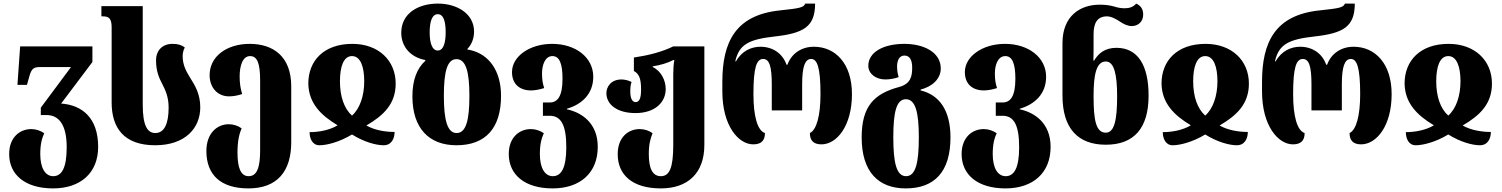

<svg xmlns="http://www.w3.org/2000/svg" viewBox="-20 -794 8356 1068"><path d="M275 254C429 254 526 167 526 23C526 -140 435 -210 320 -218L494 -449V-536H92L77 -322H130L140 -358C153 -405 160 -421 201 -421H375L207 -195V-154H239C309 -154 351 -98 351 25C351 139 324 186 276 186C231 186 204 139 204 63C204 8 213 -24 226 -53C206 -67 180 -76 154 -76C91 -76 31 -31 31 63C31 178 120 254 275 254Z M843 14C1010 14 1094 -81 1094 -197C1094 -271 1065 -318 1038 -361C1016 -397 996 -432 996 -482C996 -498 1000 -515 1008 -530C991 -543 972 -550 939 -550C885 -550 848 -515 848 -458C848 -397 865 -360 883 -326C901 -291 918 -253 918 -196C918 -102 892 -54 844 -54C801 -54 774 -93 774 -211V-760H544V-703H552C588 -703 601 -689 601 -641V-224C601 -82 670 14 843 14Z M1362 254C1523 254 1600 158 1600 -3V-314C1600 -479 1501 -550 1369 -550C1242 -550 1146 -481 1146 -376C1146 -307 1190 -258 1254 -258C1276 -258 1301 -262 1327 -271C1318 -299 1313 -332 1313 -368C1313 -429 1330 -482 1371 -482C1412 -482 1427 -440 1427 -346V42C1427 139 1409 186 1363 186C1318 186 1301 137 1301 54C1301 -13 1312 -52 1324 -80C1305 -94 1279 -103 1252 -103C1189 -103 1128 -54 1128 46C1128 178 1207 254 1362 254Z M1757 14C1798 14 1869 -4 1938 -46C2005 -4 2072 14 2114 14C2160 14 2175 -27 2175 -60C2125 -60 2065 -69 2018 -96C2114 -152 2181 -216 2181 -329C2181 -457 2086 -550 1940 -550C1782 -550 1695 -457 1695 -329C1697 -219 1766 -152 1858 -97C1812 -69 1751 -59 1702 -59C1702 -26 1716 14 1757 14ZM1938 -151C1894 -190 1871 -258 1871 -342C1871 -421 1890 -482 1938 -482C1986 -482 2006 -421 2006 -342C2006 -261 1982 -190 1938 -151Z M2519 14C2681 14 2767 -81 2767 -261C2767 -400 2700 -493 2594 -516C2590 -517 2584 -518 2580 -519L2579 -521C2604 -546 2617 -581 2617 -618C2617 -719 2521 -774 2416 -774C2304 -774 2212 -718 2212 -612C2212 -533 2265 -475 2346 -460V-456C2301 -415 2274 -352 2274 -258C2274 -81 2366 14 2519 14ZM2415 -513C2383 -513 2370 -557 2370 -614C2370 -673 2383 -715 2415 -715C2448 -715 2459 -673 2459 -614C2459 -557 2447 -513 2415 -513ZM2520 -54C2468 -54 2449 -127 2449 -261C2449 -394 2467 -465 2519 -465C2572 -465 2591 -394 2591 -261C2591 -127 2573 -54 2520 -54Z M3054 254C3208 254 3305 167 3305 23C3305 -111 3214 -169 3133 -186V-189C3216 -213 3280 -271 3280 -367C3280 -474 3183 -550 3051 -550C2927 -550 2828 -481 2828 -393C2828 -327 2870 -291 2934 -291C2956 -291 2981 -296 3007 -304C2999 -329 2995 -350 2995 -385C2995 -433 3012 -482 3053 -482C3092 -482 3109 -440 3109 -356C3109 -259 3082 -224 3038 -224H3000V-150H3038C3103 -150 3130 -94 3130 25C3130 139 3103 186 3055 186C3010 186 2983 139 2983 63C2983 8 2992 -24 3005 -53C2985 -67 2959 -76 2933 -76C2870 -76 2810 -31 2810 63C2810 178 2899 254 3054 254Z M3656 254C3803 254 3898 172 3898 12V-536H3725C3662 -505 3587 -486 3506 -474V-399C3532 -385 3546 -362 3546 -297C3546 -248 3537 -226 3515 -226C3495 -226 3486 -252 3486 -283C3486 -302 3487 -322 3493 -338C3474 -348 3452 -352 3437 -352C3377 -352 3353 -309 3353 -276C3353 -214 3411 -165 3515 -165C3620 -165 3683 -222 3683 -299C3683 -345 3659 -398 3611 -421V-425C3654 -432 3693 -443 3725 -460H3731C3727 -437 3725 -413 3725 -383V12C3725 142 3703 186 3656 186C3609 186 3589 142 3589 63C3589 8 3598 -24 3610 -53C3591 -67 3565 -76 3538 -76C3476 -76 3416 -32 3416 64C3416 178 3497 254 3656 254Z M4170 9C4218 9 4235 -16 4235 -54C4194 -67 4171 -146 4171 -270C4171 -418 4188 -466 4225 -466C4260 -466 4273 -424 4273 -325V-180H4442V-325C4442 -424 4458 -466 4492 -466C4526 -466 4544 -418 4544 -270C4544 -151 4522 -71 4485 -54C4485 -18 4500 9 4549 9C4635 9 4719 -94 4719 -270C4719 -442 4626 -534 4507 -534C4439 -534 4383 -497 4360 -434H4355C4333 -497 4278 -534 4210 -534C4161 -534 4107 -512 4074 -453H4070C4091 -546 4144 -575 4289 -591C4450 -609 4514 -645 4514 -774H4459C4451 -753 4433 -748 4317 -736C4071 -710 3998 -560 3998 -338V-286C3998 -92 4089 9 4170 9Z M5018 254C5178 254 5267 162 5267 -30C5267 -179 5206 -266 5101 -291V-296C5166 -312 5213 -356 5213 -413C5213 -505 5116 -550 5011 -550C4892 -550 4810 -503 4810 -428C4810 -385 4850 -352 4905 -352C4927 -352 4958 -357 4979 -365C4975 -377 4970 -398 4970 -423C4970 -459 4983 -485 5011 -485C5041 -485 5054 -459 5054 -418C5054 -371 5047 -328 4981 -310C4844 -273 4773 -205 4773 -30C4773 162 4866 254 5018 254ZM5020 186C4967 186 4949 113 4949 -30C4949 -170 4966 -242 5019 -242C5072 -242 5091 -170 5091 -30C5091 113 5073 186 5020 186Z M5573 254C5727 254 5824 167 5824 23C5824 -111 5733 -169 5652 -186V-189C5735 -213 5799 -271 5799 -367C5799 -474 5702 -550 5570 -550C5446 -550 5347 -481 5347 -393C5347 -327 5389 -291 5453 -291C5475 -291 5500 -296 5526 -304C5518 -329 5514 -350 5514 -385C5514 -433 5531 -482 5572 -482C5611 -482 5628 -440 5628 -356C5628 -259 5601 -224 5557 -224H5519V-150H5557C5622 -150 5649 -94 5649 25C5649 139 5622 186 5574 186C5529 186 5502 139 5502 63C5502 8 5511 -24 5524 -53C5504 -67 5478 -76 5452 -76C5389 -76 5329 -31 5329 63C5329 178 5418 254 5573 254Z M6131 11C6288 11 6369 -81 6369 -262C6369 -433 6308 -528 6190 -528C6126 -528 6090 -497 6066 -457H6062C6063 -487 6063 -531 6063 -563V-604C6063 -668 6085 -703 6138 -703C6161 -703 6189 -688 6211 -673C6229 -661 6251 -649 6276 -649C6308 -649 6339 -671 6339 -713C6339 -747 6322 -764 6300 -774C6284 -755 6262 -748 6236 -748C6218 -748 6197 -751 6177 -758C6154 -764 6132 -768 6097 -768C5989 -768 5890 -706 5890 -554V-262C5890 -80 5976 11 6131 11ZM6131 -56C6076 -56 6063 -126 6063 -259C6063 -372 6076 -452 6131 -452C6178 -452 6194 -379 6194 -258C6194 -124 6178 -56 6131 -56Z M6503 14C6544 14 6615 -4 6684 -46C6751 -4 6818 14 6860 14C6906 14 6921 -27 6921 -60C6871 -60 6811 -69 6764 -96C6860 -152 6927 -216 6927 -329C6927 -457 6832 -550 6686 -550C6528 -550 6441 -457 6441 -329C6443 -219 6512 -152 6604 -97C6558 -69 6497 -59 6448 -59C6448 -26 6462 14 6503 14ZM6684 -151C6640 -190 6617 -258 6617 -342C6617 -421 6636 -482 6684 -482C6732 -482 6752 -421 6752 -342C6752 -261 6728 -190 6684 -151Z M7172 9C7220 9 7237 -16 7237 -54C7196 -67 7173 -146 7173 -270C7173 -418 7190 -466 7227 -466C7262 -466 7275 -424 7275 -325V-180H7444V-325C7444 -424 7460 -466 7494 -466C7528 -466 7546 -418 7546 -270C7546 -151 7524 -71 7487 -54C7487 -18 7502 9 7551 9C7637 9 7721 -94 7721 -270C7721 -442 7628 -534 7509 -534C7441 -534 7385 -497 7362 -434H7357C7335 -497 7280 -534 7212 -534C7163 -534 7109 -512 7076 -453H7072C7093 -546 7146 -575 7291 -591C7452 -609 7516 -645 7516 -774H7461C7453 -753 7435 -748 7319 -736C7073 -710 7000 -560 7000 -338V-286C7000 -92 7091 9 7172 9Z M7855 14C7896 14 7967 -4 8036 -46C8103 -4 8170 14 8212 14C8258 14 8273 -27 8273 -60C8223 -60 8163 -69 8116 -96C8212 -152 8279 -216 8279 -329C8279 -457 8184 -550 8038 -550C7880 -550 7793 -457 7793 -329C7795 -219 7864 -152 7956 -97C7910 -69 7849 -59 7800 -59C7800 -26 7814 14 7855 14ZM8036 -151C7992 -190 7969 -258 7969 -342C7969 -421 7988 -482 8036 -482C8084 -482 8104 -421 8104 -342C8104 -261 8080 -190 8036 -151Z"/></svg>

Font: Noto Serif Georgian Condensed Black
Style: Regular
Weight: 900
Width: 3
Designer: Monotype Design Team, Akaki Razmadze
Foundry: Google LLC
Version: Version 2.003